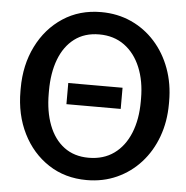

<svg xmlns="http://www.w3.org/2000/svg" viewBox="-52 -772 808 833"><g transform="rotate(5 352.0 -355.5)"><path d="M355.5 10.3Q261.2 10.3 189.2 -36.9Q117.2 -84 76.7 -165.3Q36.1 -246.6 36.1 -350.1V-360.8Q36.1 -463.4 76.7 -544.9Q117.2 -626.5 189.2 -673.8Q261.2 -721.2 355.5 -721.2Q426.8 -721.2 486.6 -694.1Q546.4 -667 590.3 -618.2Q634.3 -569.3 658.4 -503.7Q682.6 -438 682.6 -360.8V-350.1Q682.6 -272.5 658.4 -206.8Q634.3 -141.1 590.3 -92.5Q546.4 -43.9 486.6 -16.8Q426.8 10.3 355.5 10.3ZM355.5 -86.9Q420.4 -86.9 466.1 -119.9Q511.7 -152.8 535.9 -212.2Q560.1 -271.5 560.1 -350.1V-361.8Q560.1 -439 535.6 -498Q511.2 -557.1 465.3 -590.6Q419.4 -624 355.5 -624Q292 -624 248 -590.8Q204.1 -557.6 181.6 -498.5Q159.2 -439.5 159.2 -361.8V-350.1Q159.2 -271.5 181.9 -212.2Q204.6 -152.8 248.5 -119.9Q292.5 -86.9 355.5 -86.9ZM239.7 -310.1V-402.3H476.1V-310.1Z"/></g></svg>

Font: Roboto Slab Medium
Style: Regular
Weight: 500
Designer: Google
Version: Version 2.001; ttfautohint (v1.8.3)